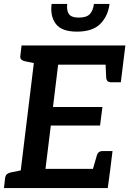

<svg xmlns="http://www.w3.org/2000/svg" viewBox="-23 -951 654 971"><path d="M71 0 159 -721H611L599 -624H271L245 -410H495L483 -316H234L207 -97H535L522 0ZM440 -73 466 -162Q469 -175 476.5 -181Q484 -187 496 -187H546L535 -97ZM510 -648 599 -624 588 -535H538Q527 -535 521 -541Q515 -547 514 -559ZM186 -721 162 -629 100 -642Q89 -645 83.5 -651.5Q78 -658 80 -670L86 -721ZM-3 0 3 -52Q5 -64 12 -70Q19 -76 31 -79L96 -92L97 0ZM366 -791Q289 -791 259.5 -830Q230 -869 238 -931H317Q313 -898 325.5 -880Q338 -862 375 -862Q415 -862 431.5 -880Q448 -898 452 -931H531Q523 -869 484 -830Q445 -791 366 -791Z"/></svg>

Font: Aleo SemiBold
Style: Italic
Weight: 600
Italic angle: -7°
Designer: Alessio Laiso
Foundry: Alessio Laiso
Version: Version 2.001;gftools[0.9.29]